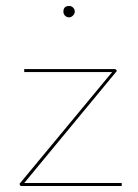

<svg xmlns="http://www.w3.org/2000/svg" viewBox="-20 -622 462 642"><path d="M211 -564Q203 -564 197.5 -569.5Q192 -575 192 -583Q192 -602 211 -602Q219 -602 224.5 -596.5Q230 -591 230 -583Q230 -576 224 -570Q218 -564 211 -564ZM61 -10H387V0H49L45 -7L355 -381H61V-391H366L371 -385Z"/></svg>

Font: EauTest Hairline
Style: Regular
Weight: 250
Designer: Christian Thalmann (Catharsis Fonts)
Version: Version 0.001;PS 000.001;hotconv 1.0.88;makeotf.lib2.5.64775